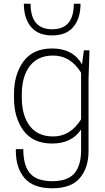

<svg xmlns="http://www.w3.org/2000/svg" viewBox="-20 -800 565 1030"><path d="M415 5V-105Q364 -30 260 -30Q157 -30 106 -99.5Q55 -169 55 -275V-295Q55 -401 106 -470.5Q157 -540 260 -540Q371 -540 420 -455L430 -530H460L455 -380V10Q455 100 408.5 155Q362 210 260 210Q158 210 111.5 155Q65 100 65 10V0H105Q105 89 141.5 130.5Q178 172 260 172Q343 172 379 130Q415 88 415 5ZM415 -410Q358 -502 265 -502Q183 -502 140 -446Q97 -390 97 -295V-275Q97 -180 140 -124Q183 -68 265 -68Q358 -68 415 -160ZM108 -780H144Q144 -643 260 -643Q376 -643 376 -780H412Q412 -702 374 -656Q336 -610 260 -610Q184 -610 146 -656Q108 -702 108 -780Z"/></svg>

Font: Cooper Hewitt
Style: Light
Weight: 703
Designer: Village Type and Design LLC
Foundry: Cooper Hewitt Smithsonian Design Museum
Version: 1.000